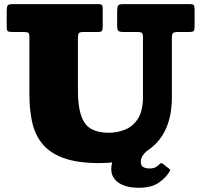

<svg xmlns="http://www.w3.org/2000/svg" viewBox="-20 -770 975 930"><path d="M645.5 -615H577.5Q559.5 -615 553.5 -620.8Q547.5 -626.5 547.5 -643.5V-713.5Q547.5 -734 551.5 -742Q555.5 -750 575.5 -750H898.5Q914.5 -750 918.5 -745Q922.5 -740 922.5 -723V-642.5Q922.5 -624.5 917.8 -619.8Q913 -615 894 -615H843.5Q824 -615 818.2 -610Q812.5 -605 812.5 -584.5V-300Q812.5 -139 719.2 -59.5Q626 20 462.5 20Q352.5 20 285.2 -5.5Q218 -31 182.8 -76.2Q147.5 -121.5 135 -181.5Q122.5 -241.5 122.5 -310V-589.5Q122.5 -607 117.2 -611Q112 -615 95.5 -615H42.5Q24 -615 18.2 -618.5Q12.5 -622 12.5 -640.5V-718.5Q12.5 -737 17.2 -743.5Q22 -750 39.5 -750H456.5Q470.5 -750 474 -745.2Q477.5 -740.5 477.5 -726V-639.5Q477.5 -624.5 473.2 -619.8Q469 -615 453 -615H385.5Q365.5 -615 361.5 -608.8Q357.5 -602.5 357.5 -582V-330Q357.5 -223.5 389.8 -175.2Q422 -127 507.5 -127Q549.5 -127 587.2 -142.8Q625 -158.5 648.8 -196.2Q672.5 -234 672.5 -300V-589.5Q672.5 -606.5 667 -610.8Q661.5 -615 645.5 -615ZM652 139.5Q591 139.5 555 115.5Q519 91.5 519 48.5Q519 16 536.5 -9.5Q554 -35 580.2 -55.2Q606.5 -75.5 634 -91.8Q661.5 -108 681.5 -121.5Q690 -127 703.5 -120.8Q717 -114.5 720.5 -111.5Q735 -100 741.2 -95.8Q747.5 -91.5 741.5 -84.5Q730 -71.5 711 -56.5Q692 -41.5 677 -24.2Q662 -7 662 13.5Q662 32.5 674 39.2Q686 46 704.5 46Q723 46 734 39.8Q745 33.5 752.5 25.5Q760.5 17 767 22L799 47Q804 50.5 804 53Q804 55.5 801 61Q786 88.5 750.2 114Q714.5 139.5 652 139.5Z"/></svg>

Font: Besley* Fatface
Style: Regular
Weight: 900
Designer: Owen Earl
Foundry: indestructible type*
Version: Version 3.000; ttfautohint (v1.8.3)